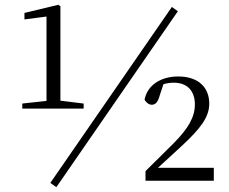

<svg xmlns="http://www.w3.org/2000/svg" viewBox="-20 -754 954 801"><path d="M215 27 722 -707 697 -725 190 9ZM587 0H872V-54H639L737 -144C818 -219 853 -266 853 -322C853 -386 811 -435 723 -435C654 -435 595 -401 583 -338C590 -326 601 -317 613 -317C628 -317 639 -327 647 -358L662 -403C677 -407 691 -409 705 -409C762 -409 793 -374 793 -318C793 -266 766 -219 706 -158L587 -40ZM174 -301H329V-322L232 -334V-728L223 -734L82 -700V-673L174 -685V-333L73 -322V-301Z"/></svg>

Font: Noto Serif HK Light
Style: Regular
Weight: 300
Designer: Ryoko NISHIZUKA 西塚涼子 (kana & ideographs); Frank Grießhammer (Latin, Greek & Cyrillic); Wenlong ZHANG 张文龙 (bopomofo); San
Foundry: Adobe
Version: Version 2.001;hotconv 1.1.0;makeotfexe 2.6.0